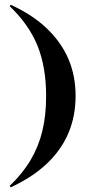

<svg xmlns="http://www.w3.org/2000/svg" viewBox="-20 -651 430 825"><path d="M25.8 154 21.8 147.6Q77.4 94.4 111.7 36.3Q146 -21.8 162.1 -88.7Q178.2 -155.6 178.2 -237.9Q178.2 -362.9 141.1 -454.4Q104 -546 21.8 -624.2L25.8 -630.6Q119.4 -587.9 181 -529Q242.7 -470.2 273.8 -398Q304.8 -325.8 304.8 -238.7Q304.8 -151.6 273.8 -78.6Q242.7 -5.6 180.6 52.8Q118.5 111.3 25.8 154Z"/></svg>

Font: Playfair 144pt SemiCondensed Black
Style: Regular
Weight: 900
Width: 4
Designer: Claus Eggers Sørensen
Foundry: Claus Eggers Sørensen
Version: Version 2.203